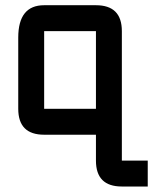

<svg xmlns="http://www.w3.org/2000/svg" viewBox="-20 -508 626 724"><path d="M537.1 195.3H439.5Q341.8 195.3 341.8 97.7V0H146.5Q48.8 0 48.8 -97.7V-366.2Q48.8 -488.3 146.5 -488.3H341.8Q439.5 -488.3 439.5 -390.6V97.7H537.1ZM146.5 -97.7H341.8V-390.6H146.5Z"/></svg>

Font: BabelStone Runic Norn
Style: Regular
Weight: 400
Designer: Andrew West
Foundry: BabelStone
Version: Version 3.002 March 14, 2022